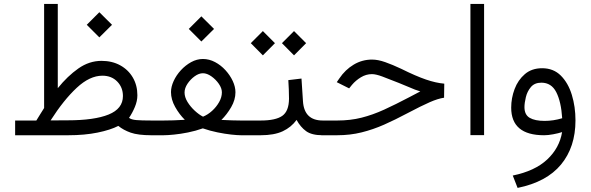

<svg xmlns="http://www.w3.org/2000/svg" viewBox="-20 -672 2935 954"><path d="M411.1 -548.8 473.6 -611.3 536.6 -548.8 473.6 -486.3ZM621.1 -86.4Q632.3 -77.6 657 -75.4Q681.6 -73.2 732.4 -73.2H747.1V0H732.9Q666 0 629.4 -12.9Q592.8 -25.9 567.9 -46.4Q529.3 -26.4 464.8 -13.2Q400.4 0 318.8 0H55.2V-73.2H160.6Q169.9 -88.9 179.9 -104.5Q189.9 -120.1 199.2 -135.3V-652.3H267.1V-233.9Q315.4 -293.9 369.4 -331.8Q423.3 -369.6 484.4 -369.6Q537.1 -369.6 577.4 -347.4Q617.7 -325.2 640.1 -286.6Q662.6 -248 662.6 -198.7Q662.6 -169.9 650.1 -140.4Q637.7 -110.8 621.1 -86.4ZM316.9 -74.2Q448.7 -74.2 519.8 -103Q590.8 -131.8 590.8 -194.8Q590.8 -237.8 562.5 -266.8Q534.2 -295.9 488.8 -295.9Q425.8 -295.9 361.1 -235.6Q296.4 -175.3 231.4 -73.7Z M918 -528.3 980.5 -590.8 1043.5 -528.3 980.5 -465.8ZM1080.1 -76.2Q1106 -74.7 1132.3 -74Q1158.7 -73.2 1175.8 -73.2H1221.7V0H1176.8Q1159.7 0 1128.4 -3.4Q1097.2 -6.8 1060.1 -14.4Q1022.9 -22 987.8 -34.2Q952.1 -21.5 914.3 -13.9Q876.5 -6.3 844.2 -3.2Q812 0 793 0H727.5V-73.2H793Q813.5 -73.2 840.8 -74Q868.2 -74.7 898.4 -76.7Q871.1 -103.5 850.3 -140.6Q829.6 -177.7 829.6 -214.4Q829.6 -240.7 842.8 -269.5Q856 -298.3 878.7 -323Q901.4 -347.7 929.7 -363.3Q958 -378.9 988.3 -378.9Q1019.5 -378.9 1048.6 -363.5Q1077.6 -348.1 1100.3 -323.2Q1123 -298.3 1136.5 -269.5Q1149.9 -240.7 1149.9 -213.4Q1149.9 -176.3 1128.7 -139.6Q1107.4 -103 1080.1 -76.2ZM988.3 -308.1Q968.3 -308.1 947.3 -293Q926.3 -277.8 911.6 -255.9Q897 -233.9 897 -212.4Q897 -189.5 911.6 -165.5Q926.3 -141.6 947.8 -121.8Q969.2 -102.1 988.8 -92.3Q1012.7 -102.1 1033.9 -121.3Q1055.2 -140.6 1068.8 -164.8Q1082.5 -189 1082.5 -213.4Q1082.5 -233.4 1067.4 -255.4Q1052.2 -277.3 1030.3 -292.7Q1008.3 -308.1 988.3 -308.1Z M1596.2 0H1583Q1528.8 0 1501 -20.3Q1473.1 -40.5 1453.6 -76.2Q1427.2 -39.6 1384.8 -19.8Q1342.3 0 1274.9 0H1202.1V-73.2H1275.9Q1349.6 -73.2 1382.6 -96.4Q1415.5 -119.6 1416 -181.6Q1416 -204.1 1415 -228Q1414.1 -252 1412.6 -273.9L1478 -281.7L1485.4 -168.5Q1491.7 -73.2 1583.5 -73.2H1596.2ZM1380.9 -457.5 1440.9 -517.6 1501 -457.5 1440.9 -397ZM1226.1 -457.5 1286.1 -517.6 1346.2 -457.5 1286.1 -397Z M1576.7 0V-73.2H1656.2Q1720.7 -73.2 1776.1 -87.2Q1831.5 -101.1 1888.7 -127.2Q1945.8 -153.3 2014.6 -189.5L2068.4 -217.8Q2051.3 -223.1 2041.7 -226.8Q2032.2 -230.5 2015.9 -237.5Q1999.5 -244.6 1961.9 -259.8Q1912.1 -279.8 1879.9 -291.7Q1847.7 -303.7 1828.1 -303.7Q1799.3 -303.7 1773.4 -288.1Q1747.6 -272.5 1729 -250.5L1714.8 -232.9L1653.3 -263.7L1666 -282.2Q1695.3 -325.7 1737.3 -350.8Q1779.3 -376 1828.6 -376Q1857.9 -376 1894 -363.3Q1930.2 -350.6 1973.6 -330.1Q2046.4 -293.9 2096.2 -276.9Q2146 -259.8 2187.5 -256.3L2186.5 -186.5Q2156.2 -182.1 2115.5 -164.3Q2074.7 -146.5 2003.4 -108.9Q1943.8 -77.1 1888.7 -52.7Q1833.5 -28.3 1776.6 -14.2Q1719.7 0 1654.8 0Z M2317.4 -652.3H2385.3V-0.5H2317.4Z M2772.9 -15.6Q2754.9 -9.8 2729.2 -4.9Q2703.6 0 2683.6 0Q2520 0 2520 -137.2Q2520 -184.6 2536.9 -229.5Q2553.7 -274.4 2587.9 -303.7Q2622.1 -333 2673.8 -333Q2730 -333 2766.6 -296.4Q2803.2 -259.8 2821.3 -200.7Q2839.4 -141.6 2839.4 -73.7Q2839.4 58.6 2767.6 145.5Q2695.8 232.4 2551.8 261.7L2527.8 200.2Q2637.7 177.7 2698.7 120.6Q2759.8 63.5 2772.9 -15.6ZM2773.4 -84.5Q2768.1 -167 2743.9 -214.1Q2719.7 -261.2 2669.9 -261.2Q2636.2 -261.2 2617.9 -239.5Q2599.6 -217.8 2592.8 -189Q2585.9 -160.2 2585.9 -139.6Q2585.9 -101.6 2612.1 -86.4Q2638.2 -71.3 2686 -71.3Q2729.5 -71.3 2773.4 -84.5Z"/></svg>

Font: Vazir Light FD-WOL-UI
Style: Light-FD-WOL-UI
Weight: 300
Designer: Saber Rastikerdar
Foundry: Saber Rastikerdar
Version: Version 30.0.0